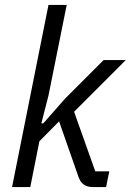

<svg xmlns="http://www.w3.org/2000/svg" viewBox="-20 -760 531 780"><path d="M177 -740H251L177 -372L148 -259H156L245 -360L401 -516H491L281 -306L367 -64H424L411 0H358Q334 0 320 -10.5Q306 -21 299 -41L220 -267L140 -186L103 0H29Z"/></svg>

Font: IBM Plex Sans Condensed
Style: Italic
Weight: 400
Width: 3
Italic angle: -11°
Designer: Mike Abbink, Paul van der Laan, Pieter van Rosmalen
Foundry: Bold Monday
Version: Version 1.3